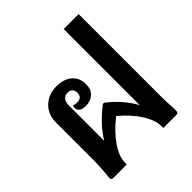

<svg xmlns="http://www.w3.org/2000/svg" viewBox="-210 -927 1071 1071"><g transform="rotate(-45 325.5 -391.5)"><path d="M583 -49 584 -22Q584 -9 580.5 -4.5Q577 0 569 0H465V-14Q465 -63 427 -122Q389 -181 326 -233Q259 -181 218 -122Q177 -63 177 -14V0H70Q55 0 55 -11Q55 -23 58 -47Q63 -110 63 -135V-443Q63 -508 104 -547Q145 -586 208 -586Q267 -586 300 -556.5Q333 -527 333 -476Q333 -435 308 -413.5Q283 -392 246 -392Q221 -392 207.5 -402Q194 -412 194 -429Q194 -436 197 -445Q210 -440 225 -440Q265 -440 265 -478Q265 -496 255 -506.5Q245 -517 226 -517Q205 -517 193 -502.5Q181 -488 181 -462V-182Q225 -258 321 -333H331Q417 -266 462 -183V-783H580V-132Q580 -94 583 -49Z"/></g></svg>

Font: Krub SemiBold
Style: Regular
Weight: 600
Version: Version 1.000; ttfautohint (v1.6)